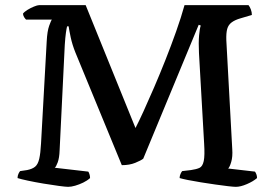

<svg xmlns="http://www.w3.org/2000/svg" viewBox="-20 -724 1064 744"><path d="M244 0Q235 0 208.5 -3.5Q182 -7 149 -12.5Q116 -18 88 -24Q60 -30 48 -34Q48 -43 51.5 -50.5Q55 -58 58 -61L85 -65Q105 -69 116 -78Q127 -87 132 -108.5Q137 -130 139 -168L161 -564Q163 -603 170.5 -624Q178 -645 181 -648H81Q77 -652 73.5 -657.5Q70 -663 69 -671Q74 -678 86 -685.5Q98 -693 111.5 -698.5Q125 -704 131 -704H312L505 -228Q518 -253 536.5 -293.5Q555 -334 577 -385Q599 -436 621 -491.5Q643 -547 662.5 -602Q682 -657 695 -704H943Q948 -698 952 -687.5Q956 -677 956 -666L912 -653Q891 -647 878 -637.5Q865 -628 860.5 -612Q856 -596 857 -568L880 -146Q882 -117 876 -96.5Q870 -76 864 -71L968 -59Q971 -55 973.5 -48.5Q976 -42 976 -34Q961 -21 936.5 -10.5Q912 0 894 0Q886 0 864 -2.5Q842 -5 814.5 -9Q787 -13 758.5 -17.5Q730 -22 708 -26.5Q686 -31 676 -34Q676 -42 679.5 -50Q683 -58 686 -61L720 -65Q741 -68 753 -73.5Q765 -79 769.5 -100Q774 -121 771 -168L751 -519Q749 -559 751.5 -587Q754 -615 758 -625L750 -628L535 -109Q526 -102 504 -93Q482 -84 452 -84L272 -521Q260 -551 254 -579Q248 -607 246 -622H240Q238 -615 235.5 -597.5Q233 -580 231 -550L211 -141Q210 -112 203.5 -94.5Q197 -77 192 -74L322 -59Q324 -57 326.5 -49.5Q329 -42 329 -34Q318 -24 302.5 -16.5Q287 -9 271.5 -4.5Q256 0 244 0Z"/></svg>

Font: Texturina 12pt Medium
Style: Regular
Weight: 500
Designer: Guillermo Torres Carreño
Foundry: Omnibus-Type
Version: Version 1.002